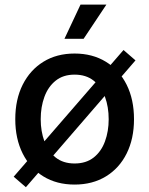

<svg xmlns="http://www.w3.org/2000/svg" viewBox="-20 -779 639 822"><path d="M299.3 11.2Q222.7 11.2 165.8 -23.7Q108.9 -58.6 77.1 -121.8Q45.4 -185.1 45.4 -268.6Q45.4 -353 77.1 -416.3Q108.9 -479.5 165.8 -514.6Q222.7 -549.8 299.3 -549.8Q376 -549.8 433.3 -514.6Q490.7 -479.5 522.2 -416.3Q553.7 -353 553.7 -268.6Q553.7 -185.1 522.2 -121.8Q490.7 -58.6 433.3 -23.7Q376 11.2 299.3 11.2ZM299.3 -79.1Q348.6 -79.1 381.1 -104.7Q413.6 -130.4 429.4 -173.6Q445.3 -216.8 445.3 -268.6Q445.3 -321.3 429.4 -364.5Q413.6 -407.7 381.1 -433.6Q348.6 -459.5 299.3 -459.5Q250.5 -459.5 218.3 -433.6Q186 -407.7 170.2 -364.5Q154.3 -321.3 154.3 -268.6Q154.3 -216.8 170.2 -173.6Q186 -130.4 218.3 -104.7Q250.5 -79.1 299.3 -79.1ZM90.8 22.5 38.6 -22.5 508.8 -564.9 560.1 -520.5ZM255.9 -612.8 324.7 -759.3H435.5L337.9 -612.8Z"/></svg>

Font: Inter 16pt Medium
Style: Regular
Weight: 500
Version: Version 4.001;git-66647c0bb